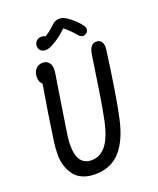

<svg xmlns="http://www.w3.org/2000/svg" viewBox="-173 -1063 966 1177"><g transform="rotate(-20 310.0 -475.0)"><path d="M242 11Q197.5 11 163.2 -3.2Q129 -17.5 109 -43Q89 -68.5 77 -103Q65 -137.5 65 -178.2Q65 -219 71 -264Q97.5 -450 127 -621.5Q107.5 -636.5 107.5 -672Q107.5 -701.5 124.5 -721.8Q141.5 -742 170.5 -742Q199.5 -742 214.2 -720.2Q229 -698.5 222 -654Q219.5 -638.5 198.5 -507Q177.5 -375.5 164 -284Q132.5 -77.5 251 -77.5Q309.5 -77.5 349 -130.8Q388.5 -184 410 -299.5Q431.5 -406 472 -686Q482 -751.5 523.5 -751.5Q548.5 -751.5 559 -732.8Q569.5 -714 565.5 -684.5Q526.5 -394.5 497 -260.5Q468.5 -127 406.8 -58Q345 11 242 11ZM183 -879.5Q195 -893 213.2 -894.5Q231.5 -896 243.5 -887.5Q277 -907.5 314 -943.5Q332 -960.5 357.2 -960.8Q382.5 -961 403.5 -946.5Q454 -913 487 -869Q497.5 -854 496 -841.2Q494.5 -828.5 483.5 -819.5Q472.5 -810 458.5 -811.8Q444.5 -813.5 432 -828Q397 -870 362 -897Q314 -849.5 261.5 -822Q212.5 -796 186 -818.5Q173.5 -829 172 -846.8Q170.5 -864.5 183 -879.5Z"/></g></svg>

Font: Monaspace Radon
Style: Regular
Weight: 400
Designer: Riley Cran & the Lettermatic Team
Foundry: Lettermatic
Version: Version 1.000 (Monaspace Radon)